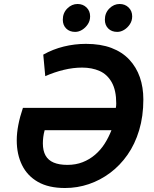

<svg xmlns="http://www.w3.org/2000/svg" viewBox="-20 -929 770 963"><path d="M306 14Q224 14 170.5 -16.5Q117 -47 90.5 -101Q64 -155 64 -225Q64 -262 72 -303Q80 -344 95 -388H561Q562 -393 562.5 -399Q563 -405 563 -410Q563 -476 540.5 -516Q518 -556 479.5 -573Q441 -590 392 -590Q347 -590 299.5 -578.5Q252 -567 207 -547L197 -655Q245 -682 299.5 -695.5Q354 -709 411 -709Q485 -709 539 -688.5Q593 -668 628.5 -630Q664 -592 681.5 -541.5Q699 -491 699 -430Q699 -346 678 -276Q657 -206 619.5 -152.5Q582 -99 532.5 -62Q483 -25 425.5 -5.5Q368 14 306 14ZM318 -102Q360 -102 394.5 -115.5Q429 -129 457 -153Q485 -177 505 -208.5Q525 -240 539 -276H204Q199 -258 197 -241.5Q195 -225 195 -210Q195 -173 208.5 -149Q222 -125 249.5 -113.5Q277 -102 318 -102ZM568 -769Q540 -769 523 -786Q506 -803 506 -830Q506 -864 528.5 -886.5Q551 -909 580 -909Q607 -909 625 -891.5Q643 -874 643 -847Q643 -825 631.5 -807.5Q620 -790 603 -779.5Q586 -769 568 -769ZM357 -769Q329 -769 312 -786Q295 -803 295 -830Q295 -864 317.5 -886.5Q340 -909 369 -909Q396 -909 414 -891.5Q432 -874 432 -847Q432 -825 420.5 -807.5Q409 -790 392 -779.5Q375 -769 357 -769Z"/></svg>

Font: Ubuntu Sans
Style: Bold Italic
Weight: 700
Italic angle: -13.5°
Designer: Dalton Maag Ltd
Foundry: Dalton Maag Ltd
Version: Version 1.006